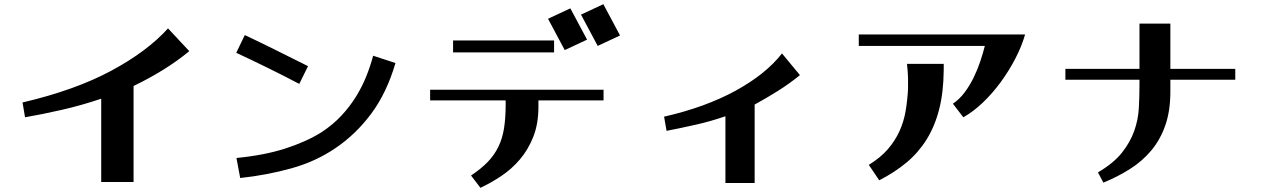

<svg xmlns="http://www.w3.org/2000/svg" viewBox="-20 -810 6040 920"><path d="M465 62V-337Q370 -305 275.5 -283.5Q181 -262 100 -248L88 -319Q340 -378 513 -471Q686 -564 785 -674L887 -565Q829 -517 761 -475Q693 -433 620 -398V62Z M1153 -642Q1221 -610 1299.5 -571Q1378 -532 1456 -493L1414 -408Q1336 -449 1258.5 -487Q1181 -525 1112 -557ZM1875 -508Q1833 -365 1759 -265.5Q1685 -166 1587 -100Q1493 -36 1376.5 -3.5Q1260 29 1131 43L1113 -53Q1247 -66 1347.5 -98.5Q1448 -131 1520 -176Q1575 -212 1615.5 -255.5Q1656 -299 1685.5 -346.5Q1715 -394 1735 -444Q1755 -494 1768 -543Z M2871 -790 2951 -640 2844 -590 2764 -740ZM2713 -770 2793 -620 2686 -570 2606 -720ZM2151 -616H2635V-559H2151ZM2041 -380H2872V-329H2560V-299Q2560 -217 2535.5 -155Q2511 -93 2471.5 -46.5Q2432 0 2382.5 33Q2333 66 2282 90L2237 31Q2285 -1 2316.5 -33.5Q2348 -66 2367.5 -105.5Q2387 -145 2395 -194.5Q2403 -244 2403 -310V-329H2041Z M3456 67V-253Q3387 -229 3314 -212.5Q3241 -196 3174 -183L3162 -251Q3360 -296 3505 -375.5Q3650 -455 3727 -554L3813 -450Q3764 -410 3708.5 -375Q3653 -340 3596 -309V67Z M4095 -590V-645H4892Q4876 -589 4845.5 -530Q4815 -471 4775.5 -417Q4736 -363 4690 -319Q4644 -275 4596 -248L4546 -313Q4578 -335 4602 -367Q4626 -399 4644.5 -436.5Q4663 -474 4676.5 -514Q4690 -554 4699 -590ZM4331 -435Q4331 -449 4329.5 -466.5Q4328 -484 4326 -504H4502V-475Q4501 -367 4480 -285.5Q4459 -204 4419.5 -141Q4380 -78 4323.5 -31Q4267 16 4193 54L4143 -20Q4200 -55 4235 -96Q4270 -137 4290.5 -182.5Q4311 -228 4319.5 -278.5Q4328 -329 4331 -383Z M5440 -428H5085V-480H5440V-697H5588V-480H5899V-428H5588V-371Q5588 -279 5564 -210Q5540 -141 5497 -89.5Q5454 -38 5395 -0.5Q5336 37 5267 65L5241 16Q5316 -28 5356 -78.5Q5396 -129 5415 -183Q5434 -237 5437 -293Q5440 -349 5440 -404Z"/></svg>

Font: Cafe24 ClassicType
Style: Regular
Weight: 400
Designer: Cafe24 thkim, hmlim, mnelim & 4IR
Foundry: Cafe24
Version: Version 1.000